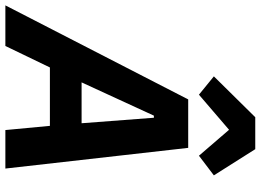

<svg xmlns="http://www.w3.org/2000/svg" viewBox="-186 -844 994 733"><g transform="rotate(90 311.5 -477.0)"><path d="M392 -954 236 -796 306 -739 440 -854 539 -739 614 -796 514 -954ZM588 0 509 -698H324L-35 0H120L202 -170H425L441 0ZM415 -291H259L386 -567H394Z"/></g></svg>

Font: LVC Sans
Style: Bold Italic
Weight: 700
Italic angle: -11.31°
Designer: Mike Abbink, Paul van der Laan, Pieter van Rosmalen
Foundry: Bold Monday
Version: Version 3.0